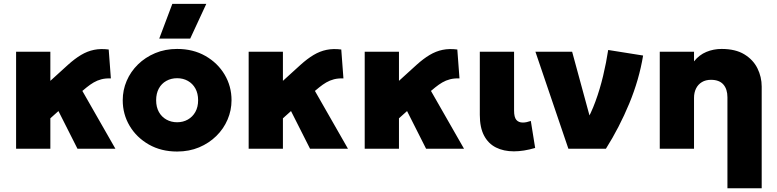

<svg xmlns="http://www.w3.org/2000/svg" viewBox="-20 -790 4126 1020"><path d="M65.5 0V-515H247.5V-360.5L341 -445.5Q377 -478 410.5 -498Q444 -518 479.5 -525.2Q515 -532.5 557.5 -527L569 -373.5Q541 -374.5 518.8 -368.8Q496.5 -363 477.8 -352Q459 -341 440.5 -326L417.5 -307L593 0H391.5L290.5 -200L247.5 -161.5V0Z M921 15Q836 15 770.8 -22.2Q705.5 -59.5 668.8 -121.2Q632 -183 632 -257.5Q632 -311.5 653 -360.5Q674 -409.5 712.8 -447.5Q751.5 -485.5 804.5 -507.8Q857.5 -530 921 -530Q1006 -530 1071.2 -492.8Q1136.5 -455.5 1173.2 -393.8Q1210 -332 1210 -257.5Q1210 -204 1189 -154.8Q1168 -105.5 1129.2 -67.5Q1090.5 -29.5 1037.8 -7.2Q985 15 921 15ZM921 -140.5Q952.5 -140.5 977.8 -154.8Q1003 -169 1017.8 -195.2Q1032.5 -221.5 1032.5 -257.5Q1032.5 -293.5 1018 -319.8Q1003.5 -346 978.2 -360.2Q953 -374.5 921 -374.5Q889 -374.5 863.5 -360.2Q838 -346 823.8 -319.8Q809.5 -293.5 809.5 -257.5Q809.5 -221.5 824 -195.2Q838.5 -169 864 -154.8Q889.5 -140.5 921 -140.5ZM826 -585 895.5 -769.5H1076L990.5 -585Z M1301 0V-515H1483V-360.5L1576.5 -445.5Q1612.5 -478 1646 -498Q1679.5 -518 1715 -525.2Q1750.5 -532.5 1793 -527L1804.5 -373.5Q1776.5 -374.5 1754.2 -368.8Q1732 -363 1713.2 -352Q1694.5 -341 1676 -326L1653 -307L1828.5 0H1627L1526 -200L1483 -161.5V0Z M1917.5 0V-515H2099.5V-360.5L2193 -445.5Q2229 -478 2262.5 -498Q2296 -518 2331.5 -525.2Q2367 -532.5 2409.5 -527L2421 -373.5Q2393 -374.5 2370.8 -368.8Q2348.5 -363 2329.8 -352Q2311 -341 2292.5 -326L2269.5 -307L2445 0H2243.5L2142.5 -200L2099.5 -161.5V0Z M2710 14Q2655.5 14 2614.8 -6.5Q2574 -27 2551.5 -69.8Q2529 -112.5 2529 -179.5V-515H2711V-202.5Q2711 -167.5 2723 -153.2Q2735 -139 2757.5 -139Q2767 -139 2777.8 -141.2Q2788.5 -143.5 2800 -147.5L2823 -4Q2792.5 5 2764.2 9.5Q2736 14 2710 14Z M2999.5 0 2824.5 -515H3019.5L3132.5 -100L3090 -137Q3119.5 -186 3143.2 -250.8Q3167 -315.5 3184 -386.8Q3201 -458 3211 -524.5L3396.5 -495Q3375.5 -367 3323 -240.2Q3270.5 -113.5 3199 0Z M3844.5 210V-273Q3844.5 -316.5 3822.8 -341.2Q3801 -366 3757 -366Q3729 -366 3708.8 -353.8Q3688.5 -341.5 3677.8 -320Q3667 -298.5 3667 -270V0H3485V-515H3667V-464Q3694.5 -498.5 3732.5 -514.2Q3770.5 -530 3813.5 -530Q3887 -530 3934 -501.5Q3981 -473 4003.8 -427.2Q4026.5 -381.5 4026.5 -330V210Z"/></svg>

Font: Geologica Roman ExtraBold
Style: Regular
Weight: 800
Designer: Sindre Bremnes, Frode Helland
Foundry: Monokrom Skriftforlag AS
Version: Version 1.010;gftools[0.9.28]